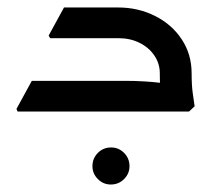

<svg xmlns="http://www.w3.org/2000/svg" viewBox="-20 -298 594 513"><path d="M407 -102Q407 -128 392.5 -149.5Q378 -171 353 -183.5Q328 -196 296 -196H147V-207L156 -278H296Q349 -278 394 -255.5Q439 -233 465.5 -193Q492 -153 492 -102ZM27 0 24 -7 65 -82H191V0ZM65 0V-82H316Q341 -82 365.5 -80.5Q390 -79 406 -77Q422 -75 422 -75V0ZM114 -196 110 -203 151 -278H269V-196ZM416 0Q414 -17 410.5 -41.5Q407 -66 407 -102H492Q492 -70 495 -49Q498 -28 500 -14L485 0ZM276 195Q256 195 241.5 180.5Q227 166 227 146Q227 125 241.5 110.5Q256 96 277 96Q297 96 311.5 110.5Q326 125 326 146Q326 166 311.5 180.5Q297 195 276 195Z"/></svg>

Font: Fustat Medium
Style: Regular
Weight: 500
Designer: Mohamed Gaber, Khaled Hosny, Laura Garcia Mut
Foundry: Kief Type Foundry, Alif Type Foundry, Hard Type Foundry
Version: Version 1.007